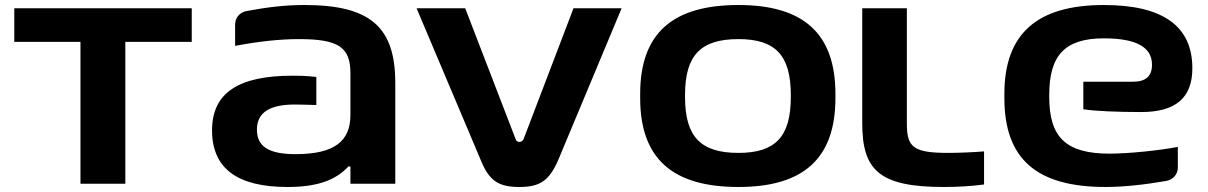

<svg xmlns="http://www.w3.org/2000/svg" viewBox="-20 -733 4819 766"><path d="M301 0H480V-566H745V-700H37V-566H301Z M1378 -441V-274C1378 -171 1316 -118 1159 -118C1053 -118 1005 -148 1005 -216C1005 -286 1059 -316 1156 -316C1178 -316 1207 -315 1242 -314V-426C1199 -431 1169 -431 1147 -431C932 -431 826 -363 826 -213C826 -60 928 13 1127 13C1239 13 1317 -11 1370 -69H1378V0H1557V-402C1557 -624 1459 -713 1195 -713C1115 -713 1045 -704 964 -689C936 -684 918 -662 918 -635V-550C1008 -567 1093 -577 1173 -577C1330 -577 1378 -545 1378 -441Z M1642 -700 1899 -92C1932 -11 1970 13 2052 13C2133 13 2170 -11 2206 -92L2460 -700H2268L2070 -181C2065 -168 2058 -167 2052 -167C2046 -167 2040 -168 2036 -181L1836 -700Z M2534 -358V-342C2534 -101 2662 13 2926 13C3186 13 3313 -101 3313 -342V-358C3313 -599 3186 -713 2926 -713C2662 -713 2534 -599 2534 -358ZM2713 -346V-354C2713 -512 2775 -577 2926 -577C3074 -577 3135 -512 3135 -354V-346C3135 -188 3074 -123 2926 -123C2775 -123 2713 -188 2713 -346Z M3762 -123C3620 -123 3598 -148 3598 -241V-700H3420V-241C3420 -53 3489 13 3746 13C3800 13 3854 10 3906 3V-129C3858 -125 3796 -123 3762 -123Z M4737 -461C4737 -629 4619 -713 4384 -713C4118 -713 3987 -599 3987 -358V-342C3987 -98 4116 13 4391 13C4462 13 4545 4 4632 -11C4661 -16 4679 -38 4679 -65V-147C4609 -133 4481 -120 4407 -120C4235 -120 4166 -183 4166 -346V-354C4166 -512 4228 -580 4384 -580C4513 -580 4576 -545 4576 -475C4576 -430 4552 -407 4501 -407H4302V-297C4348 -290 4433 -286 4533 -286C4671 -286 4737 -343 4737 -461Z"/></svg>

Font: LT Wave UI Medium
Style: Regular
Weight: 500
Designer: Daniel Lyons
Foundry: New Value
Version: Version 2.5 (Glyphs App)